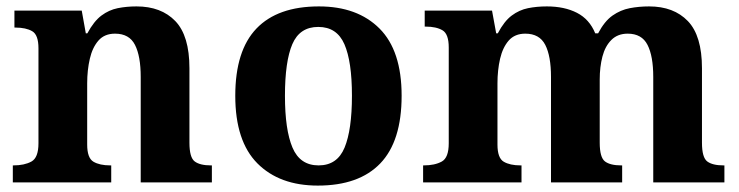

<svg xmlns="http://www.w3.org/2000/svg" viewBox="-20 -569 2306 599"><path d="M20 0V-53H22Q56 -53 78 -65Q100 -77 100 -122V-418.4Q100 -460.2 80.5 -471.6Q61 -483 28 -483H25V-536H235L247.7 -465H252.5Q273 -503 296.5 -520.5Q320 -538 347.3 -543.5Q374.7 -549 405.9 -549Q483 -549 527 -503.2Q571 -457.4 571 -356V-123.8Q571 -77.6 587.5 -65.3Q604 -53 638 -53H641V0H419V-329Q419 -394 401.1 -429Q383.3 -464 338.8 -464Q306 -464 287.2 -442.5Q268.3 -420.9 260.2 -385.5Q252 -350.1 252 -309V-118Q252 -76 271.5 -64.5Q291 -53 324 -53H327V0Z M971.6 10Q852 10 783 -59.3Q714 -128.7 714 -270.3Q714 -411 780.1 -480Q846.2 -549 975 -549Q1095 -549 1164 -480Q1233 -411 1233 -270.3Q1233 -128.7 1166.5 -59.3Q1100 10 971.6 10ZM974 -53Q1032 -53 1055 -108.5Q1078 -164 1078 -270.5Q1078 -377 1054.5 -431Q1031 -485 973 -485Q915 -485 892 -431.2Q869 -377.5 869 -270Q869 -164 892.5 -108.5Q916 -53 974 -53Z M1300 0V-53H1302Q1336.4 -53 1358.2 -65Q1380 -76.9 1380 -122V-420.9Q1380 -463 1360.5 -474.5Q1341 -486 1308 -486H1305V-536H1515L1528 -465H1533Q1553 -503 1576.5 -520.5Q1600 -538 1627.3 -543.5Q1654.6 -549 1686 -549Q1741 -549 1780 -529Q1819 -509 1837 -465H1846Q1866 -503 1891 -520.5Q1916 -538 1944.8 -543.5Q1973.6 -549 2005 -549Q2082 -549 2126 -503.2Q2170 -457.4 2170 -356V-123.8Q2170 -77.6 2186.5 -65.3Q2203 -53 2237 -53H2240V0H2018V-329Q2018 -394 2000.1 -429Q1982.3 -464 1938.2 -464Q1907 -464 1887.4 -444.4Q1867.8 -424.9 1859.4 -392.4Q1851 -360 1851 -321V-124Q1851 -77.7 1867.5 -65.3Q1884 -53 1918 -53H1921V0H1699V-329Q1699 -394 1681.1 -429Q1663.1 -464 1618.8 -464Q1586 -464 1567.1 -442.5Q1548.3 -420.9 1540.1 -385.5Q1532 -350.1 1532 -309V-118Q1532 -76 1551.5 -64.5Q1571 -53 1604 -53H1607V0Z"/></svg>

Font: Noto Serif Test
Style: Regular
Weight: 400
Version: Version 1.000